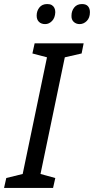

<svg xmlns="http://www.w3.org/2000/svg" viewBox="-40 -928 464 948"><path d="M-20 0 -9 -49 72 -69 192 -645 120 -664 131 -714H373L363 -664L280 -645L160 -69L233 -49L222 0ZM353 -809Q336 -809 324 -820Q312 -831 313 -851Q313 -874 326.5 -891Q340 -908 365 -908Q385 -908 394.5 -897Q404 -886 404 -868Q404 -840 388.5 -824.5Q373 -809 353 -809ZM183 -809Q164 -809 152.5 -820Q141 -831 141 -851Q141 -874 154.5 -891Q168 -908 193 -908Q207 -908 215.5 -903Q224 -898 228.5 -889Q233 -880 233 -868Q232 -840 217 -824.5Q202 -809 183 -809Z"/></svg>

Font: Noto Sans Display
Style: Italic
Weight: 400
Italic angle: -12°
Designer: Monotype Design Team
Foundry: Monotype Imaging Inc.
Version: Version 2.003